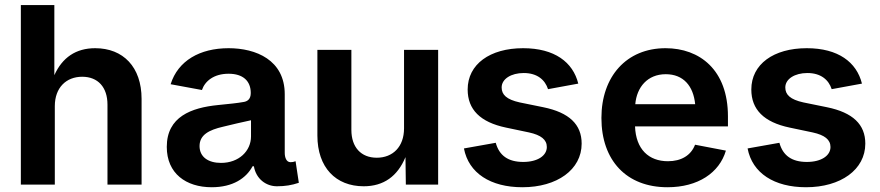

<svg xmlns="http://www.w3.org/2000/svg" viewBox="-20 -748 3565 778"><path d="M202.1 -317.9C202.1 -393.1 248.5 -437 313 -437C377 -437 415.5 -394.5 415.5 -324.2V0H553.7V-347.2C553.7 -476.6 479 -552.7 365.7 -552.7C287.1 -552.7 232.4 -514.6 200.2 -443.4V-727.5H64.5V0H202.1Z M837.9 10.7C923.8 10.7 977.5 -25.9 1003.4 -74.2H1008.8C1017.6 -22.5 1058.6 6.8 1102.1 6.8C1135.3 6.8 1162.1 2.4 1190.9 -7.3L1177.7 -94.7C1169.9 -91.8 1165 -90.8 1157.2 -90.8C1140.1 -90.8 1133.8 -110.4 1133.8 -128.9V-366.2C1133.8 -504.9 1017.1 -552.7 906.2 -552.7C790 -552.7 701.2 -502 671.4 -406.7L798.3 -383.3C810.5 -419.4 846.7 -449.2 906.2 -449.2C964.4 -449.2 996.1 -420.4 996.1 -371.1C996.1 -344.2 980.5 -336.4 965.3 -334.5C941.4 -330.1 910.2 -327.1 862.8 -322.3C755.9 -311.5 655.8 -275.4 655.8 -152.8C655.8 -44.9 733.9 10.7 837.9 10.7ZM875.5 -87.9C824.7 -87.9 788.6 -111.3 788.6 -156.2C788.6 -202.1 828.1 -221.7 883.3 -234.4C921.4 -244.1 961.9 -252.9 997.1 -260.7V-195.3C997.1 -136.2 948.2 -87.9 875.5 -87.9Z M1453.6 6.8C1534.7 6.8 1590.8 -33.7 1623 -111.3L1624.5 0H1755.4V-545.9H1617.2V-228C1617.2 -152.8 1571.3 -108.9 1506.8 -108.9C1442.9 -108.9 1403.8 -151.4 1403.8 -221.7V-545.9H1266.1V-198.7C1266.1 -69.3 1340.8 6.8 1453.6 6.8Z M2096.7 10.7C2237.3 10.7 2336.9 -60.5 2336.9 -166C2336.9 -243.7 2286.6 -292 2181.6 -313.5L2085.9 -333C2032.7 -344.7 2012.7 -364.3 2012.7 -393.6C2012.7 -428.2 2051.3 -452.1 2102.1 -452.1C2157.2 -452.1 2188.5 -424.3 2200.7 -386.7L2323.2 -409.2C2301.8 -496.1 2227.1 -552.7 2099.6 -552.7C1965.3 -552.7 1875 -487.8 1875 -385.3C1875 -304.2 1925.8 -252.9 2030.3 -231L2123.5 -211.4C2172.4 -200.7 2195.8 -182.1 2195.8 -152.3C2195.8 -117.7 2159.2 -91.8 2100.1 -91.8C2039.1 -91.8 2002.9 -117.7 1988.8 -169.4L1859.9 -146.5C1878.9 -46.4 1967.8 10.7 2096.7 10.7Z M2684.6 10.7C2808.6 10.7 2895 -47.9 2921.4 -137.7L2796.4 -161.6C2779.8 -117.7 2739.7 -94.7 2686.5 -94.7C2608.9 -94.7 2556.6 -143.1 2553.2 -235.8H2929.7V-276.4C2929.7 -465.3 2814.9 -552.7 2676.8 -552.7C2518.6 -552.7 2417 -438 2417 -270C2417 -97.7 2518.6 10.7 2684.6 10.7ZM2554.2 -325.7C2560.1 -395 2604 -447.3 2677.7 -447.3C2749 -447.3 2789.6 -399.9 2796.9 -325.7Z M3246.1 10.7C3386.7 10.7 3486.3 -60.5 3486.3 -166C3486.3 -243.7 3436 -292 3331.1 -313.5L3235.4 -333C3182.1 -344.7 3162.1 -364.3 3162.1 -393.6C3162.1 -428.2 3200.7 -452.1 3251.5 -452.1C3306.6 -452.1 3337.9 -424.3 3350.1 -386.7L3472.7 -409.2C3451.2 -496.1 3376.5 -552.7 3249 -552.7C3114.7 -552.7 3024.4 -487.8 3024.4 -385.3C3024.4 -304.2 3075.2 -252.9 3179.7 -231L3272.9 -211.4C3321.8 -200.7 3345.2 -182.1 3345.2 -152.3C3345.2 -117.7 3308.6 -91.8 3249.5 -91.8C3188.5 -91.8 3152.3 -117.7 3138.2 -169.4L3009.3 -146.5C3028.3 -46.4 3117.2 10.7 3246.1 10.7Z"/></svg>

Font: Raveo SemiBold
Style: Regular
Weight: 600
Designer: Jakub Foglar, Rasmus Andersson (Inter)
Foundry: Jakubfoglar.com
Version: Version 1.100;Glyphs 3.2.3 (3260)